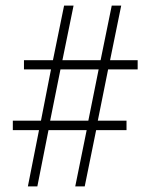

<svg xmlns="http://www.w3.org/2000/svg" viewBox="-20 -669 540 689"><path d="M80 0H114L154 -202H291L250 0H284L325 -202H434V-236H331L368 -420H474V-453H375L415 -649H381L341 -453H204L244 -649H210L170 -453H66V-420H163L127 -236H26V-202H120ZM160 -236 197 -420H334L297 -236Z"/></svg>

Font: Noto Sans Telugu ExtraCondensed ExtraLight
Style: Regular
Weight: 200
Width: 2
Designer: Jelle Bosma - Monotype Design Team
Foundry: Monotype Imaging Inc.
Version: Version 2.005